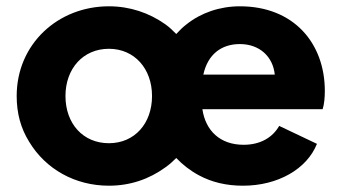

<svg xmlns="http://www.w3.org/2000/svg" viewBox="-20 -578 1085 610"><path d="M326 12C394 12 454 -9 505 -46C518 -55 529 -65 540 -76C560 -55 584 -36 612 -21C653 1 699 12 752 12C863 12 955 -41 987 -121L867 -178C846 -141 807 -118 754 -118C679 -118 633 -163 623 -231H1005C1010 -246 1012 -268 1012 -289C1012 -440 914 -558 742 -558C678 -558 618 -537 573 -501C561 -492 550 -481 540 -470C529 -481 518 -492 505 -501C454 -537 393 -558 326 -558C164 -558 33 -438 33 -273C33 -218 46 -170 73 -127C125 -41 218 12 326 12ZM626 -341C640 -405 683 -438 742 -438C804 -438 847 -399 853 -341ZM326 -123C244 -123 188 -185 188 -273C188 -360 244 -423 326 -423C407 -423 463 -360 463 -273C463 -185 407 -123 326 -123Z"/></svg>

Font: Plus Jakarta Sans ExtraBold
Style: Regular
Weight: 800
Designer: Gumpita Rahayu
Foundry: Tokotype
Version: Version 2.071;gftools[0.9.30]